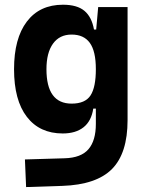

<svg xmlns="http://www.w3.org/2000/svg" viewBox="-20 -547 626 801"><path d="M88.9 233.4 84 118.2 250 113.3Q318.4 111.3 349.1 75.4Q379.9 39.6 379.9 -30.3V-93.8H369.1Q361.3 -42 328.6 -16.1Q295.9 9.8 241.7 9.8Q145.5 9.8 92 -59.6Q38.6 -128.9 38.6 -258.3Q38.6 -386.7 92 -457Q145.5 -527.3 242.7 -527.3Q301.8 -527.3 332.3 -501.7Q362.8 -476.1 372.1 -423.8H381.3L389.6 -517.6H512.2V-45.9Q512.2 92.3 447.3 158Q382.3 223.6 240.2 228.5ZM379.9 -258.3Q379.9 -333.5 354.7 -368.2Q329.6 -402.8 278.8 -402.8Q228.5 -402.8 201.2 -365Q173.8 -327.1 173.8 -258.3Q173.8 -114.7 278.8 -114.7Q335.4 -114.7 357.7 -148.9Q379.9 -183.1 379.9 -258.3Z"/></svg>

Font: Cascadia Mono
Style: Bold
Weight: 700
Monospace: yes
Designer: Aaron Bell
Foundry: Saja Typeworks
Version: Version 2404.023; ttfautohint (v1.8.4)